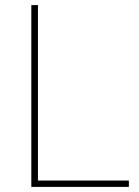

<svg xmlns="http://www.w3.org/2000/svg" viewBox="-20 -734 546 754"><path d="M103 0V-714H129V-25H486V0Z"/></svg>

Font: Noto Sans Hebrew Thin Thin
Style: Regular
Weight: 250
Version: Version 3.001